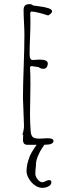

<svg xmlns="http://www.w3.org/2000/svg" viewBox="-20 -679 352 918"><path d="M149.4 140.1Q148.9 145 148.9 151.4Q148.9 164.6 159.9 178.5Q170.9 192.4 182.6 192.4Q188 192.4 198.7 187Q208.5 182.1 214.8 182.1Q225.6 182.1 225.6 192.4Q225.6 204.6 211.9 211.9Q198.2 219.2 182.6 219.2Q163.6 219.2 146 206.3Q128.4 193.4 117.7 174.6Q106.9 155.8 106.9 140.1Q106.9 117.2 113.8 93Q120.6 68.8 131.3 49.8Q144 28.8 155.3 13.2H109.9Q91.3 13.2 89.8 -7.8Q89.8 -14.6 90.3 -20.5Q90.8 -26.4 90.8 -33.2L87.4 -37.1Q94.7 -57.1 94.7 -78.1Q94.7 -95.2 92.3 -144Q89.8 -192.9 89.8 -210Q89.8 -266.6 93.3 -360.4Q96.7 -454.1 96.7 -511.2Q96.7 -535.6 94.7 -571.3Q92.8 -606.4 92.8 -630.9Q92.8 -645.5 99.4 -652.3Q106 -659.2 121.6 -659.2Q132.8 -659.2 137.7 -652.8Q144 -651.4 167 -648.9Q191.9 -646 210.4 -640.1Q229 -634.3 229 -625Q229 -615.7 210.4 -605Q155.8 -623 129.4 -624L124.5 -618.2Q125.5 -599.6 125.5 -575.2Q125.5 -543.9 123.5 -497.6Q121.6 -451.2 121.6 -419.9Q121.6 -392.1 135.7 -392.1L152.3 -393.1Q167 -394 169.4 -394Q208 -394 208.5 -376Q208.5 -365.2 203.1 -357.7Q197.8 -350.1 188.5 -350.1Q171.9 -350.1 165.5 -357.9L132.8 -362.8H128.4L123.5 -357.9V-355Q125.5 -332 125.5 -275.9L124.5 -205.1L123.5 -133.8Q123.5 -94.7 126.5 -54.2Q127.9 -31.2 136.7 -23.7Q145.5 -16.1 169.4 -16.1L187.5 -17.1L206.5 -18.1Q235.8 -18.1 235.8 -4.9Q235.8 13.2 192.4 13.2Q173.3 38.1 160.6 68.8Q151.9 90.3 151.9 107.4Q151.9 118.2 149.9 130.4Z"/></svg>

Font: Amatica SC
Style: Regular
Weight: 400
Designer: Vernon Adams, Ben Nathan
Foundry: newtypography
Version: Version 2.001